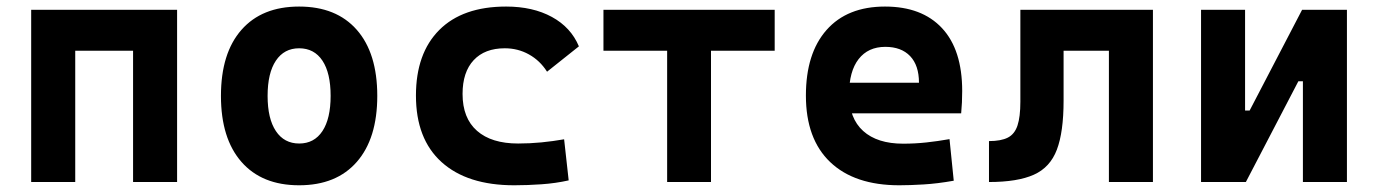

<svg xmlns="http://www.w3.org/2000/svg" viewBox="-20 -547 4142 577"><path d="M379.9 0V-517.6H512.2V0ZM73.7 0V-517.6H206.1V0ZM79.1 -394.5V-517.6H509.8V-394.5Z M878.9 9.8Q767.1 9.8 705.6 -60.5Q644 -130.9 644 -258.8Q644 -387.2 705.6 -457.3Q767.1 -527.3 878.9 -527.3Q990.8 -527.3 1052.3 -457.3Q1113.8 -387.2 1113.8 -258.8Q1113.8 -130.9 1052.3 -60.5Q990.8 9.8 878.9 9.8ZM879.2 -115.7Q924.3 -115.7 949 -153.1Q973.6 -190.5 973.6 -258.9Q973.6 -327.6 949 -364.7Q924.3 -401.9 878.9 -401.9Q834 -401.9 809.1 -364.7Q784.2 -327.5 784.2 -258.8Q784.2 -190.4 809.1 -153.1Q834 -115.7 879.2 -115.7Z M1525.4 9.8Q1384.3 9.8 1307.1 -59.8Q1230 -129.4 1230 -259.8Q1230 -386.7 1300.2 -457Q1370.5 -527.3 1501 -527.3Q1581.3 -527.3 1638.5 -496.1Q1695.8 -464.8 1719.7 -407.7L1624 -331.5Q1602.7 -365.1 1569.5 -383.5Q1536.4 -401.9 1497.1 -401.9Q1436.8 -401.9 1403.5 -366.2Q1370.1 -330.5 1370.1 -264.6Q1370.1 -191.9 1413.6 -153.8Q1457 -115.7 1537.1 -115.7Q1572.1 -115.7 1607.1 -119.1Q1642.2 -122.6 1675.3 -128.4L1689 -4.9Q1649.5 3.9 1607.4 6.8Q1565.3 9.8 1525.4 9.8Z M1984.9 0V-517.6H2116.7V0ZM1793.5 -394.5V-517.6H2308.1V-394.5Z M2682.6 9.8Q2548.2 9.8 2475 -59.8Q2401.9 -129.4 2401.9 -259.8Q2401.9 -386.7 2464 -457Q2526.2 -527.3 2639.6 -527.3Q2750.5 -527.3 2811 -462.4Q2871.6 -397.4 2871.6 -273.4Q2871.6 -238.3 2868.5 -206.5H2488.8V-298.3H2741.7Q2741.7 -350.5 2715.1 -378.4Q2688.5 -406.2 2640.6 -406.2Q2588.9 -406.2 2560.3 -369.4Q2531.7 -332.5 2531.7 -264.6Q2531.7 -191.5 2574 -153.4Q2616.3 -115.2 2694.3 -115.2Q2729.6 -115.2 2763.7 -118.9Q2797.9 -122.6 2833.5 -128.9L2846.2 -3.9Q2796.6 4.9 2755.4 7.3Q2714.3 9.8 2682.6 9.8Z M2952.1 0V-123Q2988.3 -123 3008.8 -133.5Q3029.3 -144 3037.8 -169.9Q3046.4 -195.8 3046.4 -241.2V-517.6H3176.3V-244.6Q3176.3 -150.4 3156.1 -97.2Q3135.9 -43.9 3087 -22Q3038 0 2952.1 0ZM3312.5 0V-517.6H3444.8V0ZM3071.8 -394.5V-517.6H3426.8V-394.5Z M3686.5 0V-214.8H3735.4L3893.1 -517.6H3927.2V-302.7H3881.8L3724.1 0ZM3589.4 0V-517.6H3721.7V0ZM3895.5 0V-517.6H4027.8V0Z"/></svg>

Font: Cascadia Mono
Style: Regular
Weight: 400
Monospace: yes
Designer: Aaron Bell
Foundry: Saja Typeworks
Version: Version 2102.003